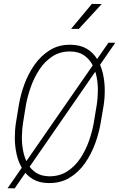

<svg xmlns="http://www.w3.org/2000/svg" viewBox="-20 -957 629 1014"><path d="M588.9 -731.4 57.6 37.6 20 37.1 552.7 -731.4ZM527.8 -403.3 511.7 -308.1Q502.9 -255.4 482.7 -199.5Q462.4 -143.6 429.2 -95.7Q396 -47.9 348.1 -18.6Q300.3 10.7 236.8 9.8Q187 9.3 153.1 -11.2Q119.1 -31.7 98.1 -65.9Q77.1 -100.1 67.9 -141.6Q58.6 -183.1 58.3 -226.1Q58.1 -269 64 -307.6L79.6 -402.8Q88.4 -455.6 108.6 -511.5Q128.9 -567.4 162.4 -615Q195.8 -662.6 243.2 -692.1Q290.5 -721.7 354 -720.7Q404.3 -719.7 438.2 -699.5Q472.2 -679.2 492.9 -645Q513.7 -610.8 523.2 -569.6Q532.7 -528.3 533.2 -485.1Q533.7 -441.9 527.8 -403.3ZM475.1 -307.6 491.2 -404.8Q496.1 -436.5 496.8 -474.4Q497.6 -512.2 490.7 -548.8Q483.9 -585.4 467.5 -615.7Q451.2 -646 423.1 -665.3Q395 -684.6 352.1 -685.1Q298.3 -686 257.6 -659.7Q216.8 -633.3 188.5 -590.3Q160.2 -547.4 142.8 -498Q125.5 -448.7 117.2 -404.3L101.6 -307.6Q96.7 -276.4 95.7 -238.5Q94.7 -200.7 101.6 -163.3Q108.4 -126 124.5 -95.5Q140.6 -64.9 168.5 -45.9Q196.3 -26.9 238.8 -25.9Q293.5 -25.4 334.5 -51.5Q375.5 -77.6 404.1 -120.6Q432.6 -163.6 450 -213.1Q467.3 -262.7 475.1 -307.6ZM355.5 -804.7 465.3 -936.5 517.1 -935.5 396.5 -804.7Z"/></svg>

Font: Roboto Condensed ExtraLight
Style: Italic
Weight: 250
Italic angle: -12°
Designer: Christian Robertson
Foundry: Google
Version: Version 3.008; 2023